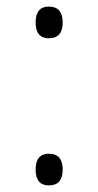

<svg xmlns="http://www.w3.org/2000/svg" viewBox="-20 -553 298 582"><path d="M88 -485Q88 -533 128 -533Q170 -533 170 -485Q170 -437 128 -437Q88 -437 88 -485ZM88 -39Q88 -87 128 -87Q170 -87 170 -39Q170 9 128 9Q88 9 88 -39Z"/></svg>

Font: Noto Sans Sinhala Condensed Light
Style: Regular
Weight: 300
Width: 3
Designer: Jelle Bosma - Monotype Design Team
Foundry: Monotype Imaging Inc.
Version: Version 2.006; ttfautohint (v1.8.4.7-5d5b)